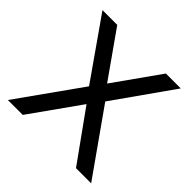

<svg xmlns="http://www.w3.org/2000/svg" viewBox="-177 -865 1030 1030"><g transform="rotate(45 338.5 -350.0)"><path d="M37 -700H149L333 -439L518 -700H631L394 -364L651 0H536L333 -283L132 0H19L275 -360Z"/></g></svg>

Font: Montserrat arm
Style: Regular
Weight: 400
Designer: Julieta Ulanovsky
Foundry: Julieta Ulanovsky
Version: Version 6.000;PS 006.000;hotconv 1.0.88;makeotf.lib2.5.64775